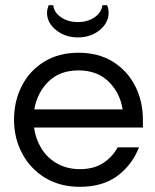

<svg xmlns="http://www.w3.org/2000/svg" viewBox="-20 -711 597 739"><path d="M287 8Q211 8 154 -26.5Q97 -61 65.5 -120Q34 -179 34 -250Q34 -322 64 -380.5Q94 -439 150 -473.5Q206 -508 282 -508Q359 -508 414.5 -473.5Q470 -439 500 -380.5Q530 -322 530 -250V-220H111Q117 -176 139.5 -139.5Q162 -103 200 -81.5Q238 -60 288 -60Q341 -60 377 -83.5Q413 -107 433 -144H515Q489 -77 432.5 -34.5Q376 8 287 8ZM112 -290H452Q442 -354 398 -397Q354 -440 282 -440Q210 -440 166.5 -397Q123 -354 112 -290ZM280 -567Q231 -567 196 -595Q161 -623 161 -662Q161 -670 163 -677Q165 -684 167 -691H185Q188 -663 215 -644.5Q242 -626 280 -626Q317 -626 344 -644.5Q371 -663 374 -691H392Q398 -678 398 -662Q398 -623 363.5 -595Q329 -567 280 -567Z"/></svg>

Font: Questrial
Style: Regular
Weight: 400
Designer: Joe Prince, Laura Meseguer
Foundry: Joe Prince, Laura Meseguer
Version: Version 2.000; ttfautohint (v1.8.3)